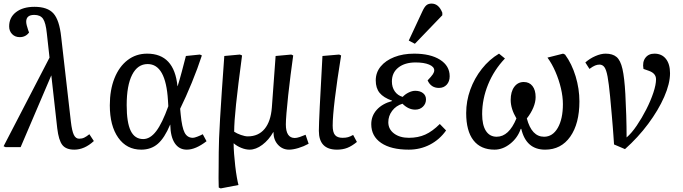

<svg xmlns="http://www.w3.org/2000/svg" viewBox="-41 -820 3807 1070"><path d="M373 14Q327 14 306.5 -12Q286 -38 278 -105L245 -400L241 -391L74 0H-10L-21 -5L235 -499L220 -634Q214 -693 199 -715Q184 -737 150 -737Q105 -737 105 -699Q105 -684 116 -652L121 -639Q102 -613 69 -613Q43 -613 26.5 -630Q10 -647 10 -673Q10 -723 48.5 -752.5Q87 -782 151 -782Q224 -782 257 -745Q290 -708 300 -614L354 -142Q360 -90 370.5 -68.5Q381 -47 400 -47Q416 -47 428.5 -53Q441 -59 457 -72L482 -34Q430 14 373 14Z M746 14Q665 14 618 -52.5Q571 -119 571 -233Q571 -319 597 -384Q623 -449 670 -485Q717 -521 779 -521Q930 -521 948 -340H949Q960 -375 972 -420Q984 -465 995 -508L1073 -516L1084 -511Q1061 -440 1028 -359.5Q995 -279 963 -214L966 -182Q973 -109 988 -80.5Q1003 -52 1034 -52Q1042 -52 1059 -58.5Q1076 -65 1089 -72L1110 -33Q1049 14 1000 14Q957 14 933 -22Q909 -58 908 -125H907Q876 -51 838.5 -18.5Q801 14 746 14ZM757 -45Q796 -45 829.5 -89Q863 -133 897 -228L895 -261Q883 -463 782 -463Q726 -463 695.5 -403.5Q665 -344 665 -234Q665 -137 687.5 -91Q710 -45 757 -45Z M1189 230 1178 225Q1177 199 1177 173Q1177 147 1177.5 112.5Q1178 78 1178 29Q1178 -32 1185.5 -160Q1193 -288 1209 -508L1296 -516L1308 -511Q1285 -339 1274.5 -239Q1264 -139 1264 -86Q1279 -76 1301.5 -68Q1324 -60 1340 -60Q1399 -60 1433.5 -101.5Q1468 -143 1474 -221L1495 -508L1582 -516L1593 -511Q1586 -461 1578.5 -402.5Q1571 -344 1565 -288.5Q1559 -233 1555.5 -190Q1552 -147 1552 -127Q1552 -51 1602 -51Q1613 -51 1629.5 -56.5Q1646 -62 1662 -69L1679 -19Q1652 -4 1622 5Q1592 14 1570 14Q1533 14 1508 -13.5Q1483 -41 1483 -84H1482Q1457 -40 1421 -13Q1385 14 1350 14Q1328 14 1303.5 4Q1279 -6 1262 -21H1261Q1261 4 1263.5 37.5Q1266 71 1270 105.5Q1274 140 1279 168.5Q1284 197 1288 211Z M1837 14Q1736 14 1736 -91Q1736 -123 1741 -226.5Q1746 -330 1756 -508L1849 -516L1860 -511Q1837 -369 1825 -269Q1813 -169 1813 -120Q1813 -83 1826 -67.5Q1839 -52 1868 -52Q1886 -52 1898.5 -55.5Q1911 -59 1927 -68L1948 -29Q1920 -6 1894.5 4Q1869 14 1837 14Z M2237 14Q2138 14 2083 -23.5Q2028 -61 2028 -128Q2028 -174 2058.5 -208Q2089 -242 2144 -257V-259Q2096 -276 2074.5 -302.5Q2053 -329 2053 -372Q2053 -416 2080.5 -449.5Q2108 -483 2156.5 -502Q2205 -521 2267 -521Q2358 -521 2411.5 -487Q2465 -453 2465 -395Q2465 -366 2448.5 -348Q2432 -330 2405 -330Q2361 -330 2342 -372Q2364 -395 2371.5 -406.5Q2379 -418 2379 -428Q2379 -448 2350.5 -460Q2322 -472 2275 -472Q2215 -472 2179 -443.5Q2143 -415 2143 -366Q2143 -334 2159 -311Q2175 -288 2203 -280Q2217 -295 2236.5 -304.5Q2256 -314 2273 -314Q2300 -314 2316.5 -301Q2333 -288 2333 -266Q2333 -242 2316 -225.5Q2299 -209 2273 -209Q2235 -209 2202 -242Q2166 -231 2144.5 -202.5Q2123 -174 2123 -139Q2123 -100 2155 -76Q2187 -52 2238 -52Q2289 -52 2329 -70Q2369 -88 2410 -129L2445 -93Q2409 -42 2355 -14Q2301 14 2237 14ZM2271 -576 2237 -594 2313 -757Q2324 -781 2335 -790.5Q2346 -800 2364 -800Q2404 -800 2424 -749V-735Z M2715 14Q2638 14 2597.5 -38Q2557 -90 2557 -190Q2557 -257 2580 -320.5Q2603 -384 2644.5 -436.5Q2686 -489 2740 -521L2773 -494Q2712 -430 2679 -349Q2646 -268 2646 -184Q2646 -123 2667 -90.5Q2688 -58 2727 -58Q2795 -58 2837 -160Q2805 -214 2805 -263Q2805 -309 2825 -336Q2845 -363 2878 -363Q2909 -363 2926.5 -340.5Q2944 -318 2944 -279Q2944 -251 2931 -220Q2918 -189 2895 -160Q2922 -58 2991 -58Q3039 -58 3067.5 -107.5Q3096 -157 3096 -240Q3096 -281 3085 -328Q3074 -375 3054.5 -420Q3035 -465 3010 -499L3097 -521L3108 -516Q3146 -464 3167 -394.5Q3188 -325 3188 -255Q3188 -131 3137 -58.5Q3086 14 2997 14Q2891 14 2864 -102H2861Q2844 -52 2802.5 -19Q2761 14 2715 14Z M3442 11 3381 -15Q3379 -44 3377.5 -65.5Q3376 -87 3374 -112.5Q3372 -138 3368.5 -178Q3365 -218 3359 -283Q3352 -355 3345 -393Q3338 -431 3327.5 -445.5Q3317 -460 3300 -460Q3288 -460 3275.5 -455Q3263 -450 3244 -436L3221 -472Q3246 -494 3277 -507.5Q3308 -521 3334 -521Q3373 -521 3395 -502.5Q3417 -484 3428 -435.5Q3439 -387 3444 -296Q3447 -242 3449 -177.5Q3451 -113 3451 -54Q3479 -78 3507.5 -120Q3536 -162 3560.5 -210Q3585 -258 3600 -303Q3615 -348 3615 -378Q3615 -411 3576 -425L3545 -436Q3538 -474 3555.5 -497.5Q3573 -521 3606 -521Q3647 -521 3670 -492Q3693 -463 3693 -412Q3693 -354 3660.5 -280Q3628 -206 3571.5 -130Q3515 -54 3442 11Z"/></svg>

Font: Literata 12pt
Style: Italic
Weight: 400
Italic angle: -2°
Designer: Latin by Veronika Burian and Jose Scaglione. Greek by Irene Vlachou. Cyrillic by Vera Evstafieva
Foundry: TypeTogether
Version: Version 3.002